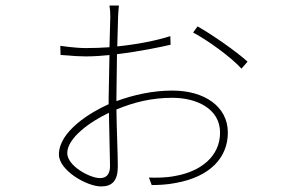

<svg xmlns="http://www.w3.org/2000/svg" viewBox="-20 -632 1040 691"><path d="M691 -537 675 -515C726 -488 811 -427 849 -385L871 -410C833 -445 743 -508 691 -537ZM372 -226 376 -35C376 -10 367 9 340 9C303 9 222 -35 222 -81C222 -136 306 -195 372 -226ZM197 -467 198 -434C251 -430 269 -429 289 -429C316 -429 345 -431 374 -434L371 -278V-257C308 -229 192 -160 192 -76C192 -19 292 39 344 39C384 39 404 18 404 -33C404 -77 400 -162 399 -238C462 -264 525 -280 601 -280C687 -280 772 -241 772 -155C772 -68 701 -15 612 1C578 8 541 8 516 7L526 34C546 34 582 33 615 26C734 4 800 -63 800 -155C800 -249 715 -306 601 -306C530 -306 462 -291 399 -268V-281L401 -437C485 -447 564 -464 594 -471L593 -502C540 -485 471 -472 402 -465L405 -573C406 -584 406 -598 408 -612H374C376 -601 377 -587 377 -572L374 -462C346 -460 317 -459 289 -459C273 -459 249 -460 197 -467Z"/></svg>

Font: Harano Aji Gothic K1 ExtraLight
Style: Regular
Weight: 250
Foundry: Masamichi Hosoda
Version: HaranoAjiGothicK1-ExtraLight version 20230610;ttx 4.39.4